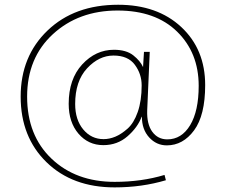

<svg xmlns="http://www.w3.org/2000/svg" viewBox="-20 -731 952 812"><path d="M67.4 -322.3Q67.4 -493.2 181.2 -602.1Q294.9 -710.9 479.5 -710.9Q645.5 -710.9 746.6 -616.7Q847.7 -522.5 847.7 -371.1Q847.7 -243.2 800.8 -179.7Q753.9 -116.2 685.5 -116.2Q641.6 -116.2 610.8 -149.9Q580.1 -183.6 580.1 -237.3H579.1Q562.5 -192.4 519.5 -154.8Q476.6 -117.2 417 -117.2Q353.5 -117.2 312 -165.5Q270.5 -213.9 270.5 -292Q270.5 -396.5 327.6 -458.5Q384.8 -520.5 461.9 -520.5Q513.7 -520.5 543.5 -497.1Q573.2 -473.6 585 -447.3L588.9 -511.7H613.3L602.5 -263.7Q600.6 -206.1 624 -173.8Q647.5 -141.6 687.5 -141.6Q748 -141.6 784.2 -201.7Q820.3 -261.7 820.3 -368.2Q820.3 -507.8 729 -597.2Q637.7 -686.5 477.5 -686.5Q312.5 -686.5 203.6 -586.4Q94.7 -486.3 94.7 -322.3Q94.7 -158.2 197.8 -60.1Q300.8 38.1 464.8 38.1Q579.1 38.1 675.8 8.8L681.6 31.2Q580.1 61.5 464.8 61.5Q286.1 61.5 176.8 -44.9Q67.4 -151.4 67.4 -322.3ZM297.9 -291Q297.9 -224.6 332 -183.6Q366.2 -142.6 418 -142.6Q442.4 -142.6 467.3 -152.8Q492.2 -163.1 519 -186.5Q545.9 -210 562.5 -257.3Q579.1 -304.7 579.1 -370.1Q579.1 -418 550.3 -457Q521.5 -496.1 460 -496.1Q398.4 -496.1 348.1 -441.9Q297.9 -387.7 297.9 -291Z"/></svg>

Font: Gothic A1 Thin
Style: Regular
Weight: 250
Designer: HanYang I&C Co.,Ltd.
Foundry: HanYang I&C Co.,Ltd.
Version: Version 2.50